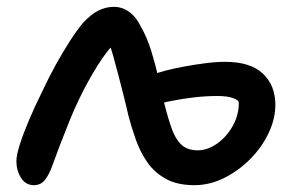

<svg xmlns="http://www.w3.org/2000/svg" viewBox="-20 -528 860 562"><path d="M79 14Q55 14 41.5 -7.5Q28 -29 28 -56Q28 -73 37.5 -103.5Q47 -134 64.5 -175.5Q82 -217 104 -261Q122 -300 143 -338Q164 -376 185 -408.5Q206 -441 223 -461Q246 -486 268 -497Q290 -508 313 -508Q338 -508 358.5 -493Q379 -478 393 -449Q411 -417 423 -378Q435 -339 444 -299.5Q453 -260 461 -225Q472 -181 483 -150.5Q494 -120 511.5 -104Q529 -88 559 -88Q587 -88 614.5 -107Q642 -126 660.5 -158Q679 -190 679 -227Q679 -235 662 -241Q645 -247 616 -247Q583 -247 548.5 -243Q514 -239 484 -233Q454 -227 433 -222Q414 -221 398.5 -232Q383 -243 383 -261Q383 -281 392.5 -290.5Q402 -300 420 -307Q437 -314 463.5 -321Q490 -328 520.5 -333.5Q551 -339 581.5 -343Q612 -347 639 -347Q713 -347 749.5 -312.5Q786 -278 786 -221Q786 -180 766 -138Q746 -96 712 -62Q678 -28 636 -7Q594 14 549 14Q498 14 464.5 -5Q431 -24 410.5 -54Q390 -84 377.5 -119.5Q365 -155 356 -189Q350 -216 342 -247.5Q334 -279 326 -310Q318 -341 310 -369Q302 -397 293 -415L322 -409Q293 -380 265.5 -336Q238 -292 213 -241Q197 -208 182.5 -172Q168 -136 155 -102Q142 -68 132 -40Q124 -18 112 -2Q100 14 79 14Z"/></svg>

Font: Shantell Sans Medium
Style: Regular
Weight: 500
Designer: Stephen Nixon, Anya Danilova, Shantell Martin
Foundry: Arrow Type
Version: Version 1.011;[c5ecc13dd]